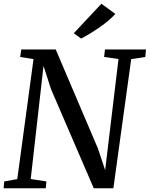

<svg xmlns="http://www.w3.org/2000/svg" viewBox="-20 -1008 802 1028"><path d="M537.5 -703 542 -743H761.5L758 -703L682.5 -691.5L587 0H482L253 -531L213 -655L144.5 -49.5L228.5 -36.5L225 0H-0.5L2.5 -36.5L72.5 -49L159.5 -691.5L88 -703L94 -743H278.5L504.5 -212.5L543 -97L614.5 -692ZM375 -830 523 -988 597.5 -933.5Q566 -898.5 513.8 -862.2Q461.5 -826 414.5 -801.5Z"/></svg>

Font: Merriweather Text
Style: Italic
Weight: 400
Italic angle: -7.8°
Designer: Eben Sorkin
Foundry: Eben Sorkin
Version: Version 2.100